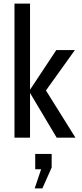

<svg xmlns="http://www.w3.org/2000/svg" viewBox="-20 -770 458 1074"><path d="M61 -750H148V-268L295 -490H399L237 -264L402 0H297L148 -250V0H61ZM174 284 210 177H177V91H269V167L217 284Z"/></svg>

Font: Cabin Condensed
Style: Regular
Weight: 400
Width: 3
Designer: Pablo Impallari
Foundry: Pablo Impallari. http://www.impallari.com Igino Marini. http://www.ikern.com
Version: Version 2.200